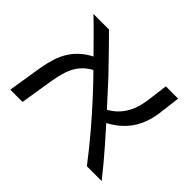

<svg xmlns="http://www.w3.org/2000/svg" viewBox="-126 -803 1014 1014"><g transform="rotate(45 380.5 -296.5)"><path d="M609.5 0Q552 -75.4 493 -144.8Q434 -214.1 376.3 -277Q318.6 -339.9 265 -393.5Q234 -425.1 205 -454.5Q176 -483.9 150.1 -509.9Q124.2 -536 102.8 -557.2Q81.2 -578.4 65.2 -593.4H181.2Q198 -576.6 216.9 -557.4Q235.9 -538.2 257.5 -516.2Q279.1 -494.1 303.1 -469Q327.1 -443.9 354.4 -415.9Q408.6 -356.8 470.6 -288.8Q532.6 -220.8 596.8 -147.8Q661 -74.8 720 0ZM37.5 0 67.8 -189.9Q75 -233.2 87 -271.6Q99 -309.9 119.8 -342.4Q140.5 -374.9 173 -401.4Q205.5 -427.9 252.5 -448.2L282.5 -388.4Q240.2 -367 215.8 -337Q191.4 -307 178.9 -269.6Q166.5 -232.1 159 -186.9L129.1 0ZM490 -218.6 460.4 -278.5Q503 -300.2 529.6 -329.8Q556.1 -359.4 570.9 -396.8Q585.6 -434.2 591.2 -478.8L606.1 -593.4H697.8L683.2 -475.8Q676.5 -417.9 654.2 -369.6Q631.9 -321.2 591.6 -283.6Q551.2 -246 490 -218.6Z"/></g></svg>

Font: Noto Sans Hebrew Light
Style: Regular
Weight: 100
Version: Version 3.000